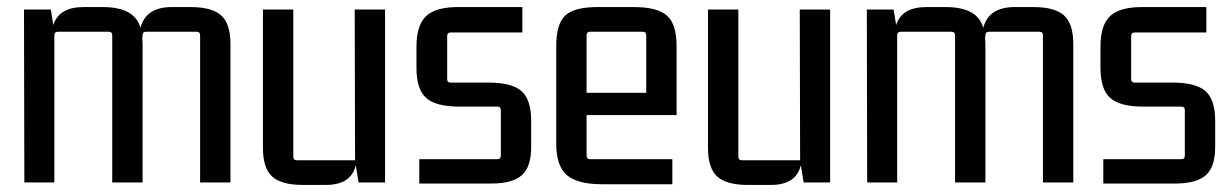

<svg xmlns="http://www.w3.org/2000/svg" viewBox="-20 -517 3486 544"><path d="M217 -497H271Q362 -497 378 -438Q393 -497 467 -497H520Q580 -497 606.5 -473.5Q633 -450 633 -392V0H547V-417Q547 -427 537 -427H394Q384 -427 384 -417L383 -409Q383 -407 383.5 -401.5Q384 -396 384 -392V0H298V-417Q298 -427 288 -427H144Q134 -427 134 -417V0H49L48 -490H124L131 -446Q147 -497 217 -497Z M903 7H838Q778 7 751.5 -16.5Q725 -40 725 -98V-490H811V-73Q811 -63 821 -63H986L985 -490H1071V0H996L988 -49Q975 7 903 7Z M1372 3H1168V-66H1389Q1399 -66 1399 -76V-205Q1399 -215 1389 -215H1281Q1215 -215 1187.5 -239.5Q1160 -264 1160 -325V-384Q1160 -447 1188.5 -472.5Q1217 -498 1283 -497H1460V-425H1257Q1247 -425 1247 -415V-293Q1247 -283 1257 -283H1364Q1430 -283 1457.5 -259Q1485 -235 1485 -174V-101Q1485 -44 1458.5 -20.5Q1432 3 1372 3Z M1885 5H1685Q1616 5 1586 -21Q1556 -47 1556 -110V-386Q1556 -449 1581.5 -473Q1607 -497 1673 -497H1776Q1842 -497 1869.5 -473Q1897 -449 1897 -386V-191H1642V-76Q1642 -66 1652 -66H1885ZM1652 -427Q1642 -427 1642 -417V-254H1811V-417Q1811 -427 1801 -427Z M2164 7H2099Q2039 7 2012.5 -16.5Q1986 -40 1986 -98V-490H2072V-73Q2072 -63 2082 -63H2247L2246 -490H2332V0H2257L2249 -49Q2236 7 2164 7Z M2605 -497H2659Q2750 -497 2766 -438Q2781 -497 2855 -497H2908Q2968 -497 2994.5 -473.5Q3021 -450 3021 -392V0H2935V-417Q2935 -427 2925 -427H2782Q2772 -427 2772 -417L2771 -409Q2771 -407 2771.5 -401.5Q2772 -396 2772 -392V0H2686V-417Q2686 -427 2676 -427H2532Q2522 -427 2522 -417V0H2437L2436 -490H2512L2519 -446Q2535 -497 2605 -497Z M3310 3H3106V-66H3327Q3337 -66 3337 -76V-205Q3337 -215 3327 -215H3219Q3153 -215 3125.5 -239.5Q3098 -264 3098 -325V-384Q3098 -447 3126.5 -472.5Q3155 -498 3221 -497H3398V-425H3195Q3185 -425 3185 -415V-293Q3185 -283 3195 -283H3302Q3368 -283 3395.5 -259Q3423 -235 3423 -174V-101Q3423 -44 3396.5 -20.5Q3370 3 3310 3Z"/></svg>

Font: Gemunu Libre Medium
Style: Regular
Weight: 500
Designer: Puspanada Ekanayake, Sola Matas, Pathum Egodawatta, Kosala Senevirathne
Foundry: mooniak
Version: Version 1.100